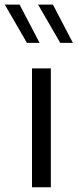

<svg xmlns="http://www.w3.org/2000/svg" viewBox="-53 -796 330 816"><path d="M115.2 -613.8H61.5L-32.7 -776.4H30.3ZM256.8 -613.8H203.1L108.9 -776.4H171.9ZM83 -505.4H163.1V0H83Z"/></svg>

Font: Estedad-FD Regular
Style: FD-Regular
Weight: 400
Designer: Amin Abedi
Version: Version 7.3